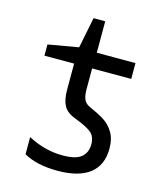

<svg xmlns="http://www.w3.org/2000/svg" viewBox="-105 -756 710 844"><g transform="rotate(15 250.0 -334.5)"><path d="M82 -24V-102Q159 -61 241 -61Q300 -61 325 -82Q350 -103 350 -141Q350 -177 327 -195Q304 -213 255 -231Q214 -246 199.5 -272.5Q185 -299 185 -344V-464H50V-515L188 -539L216 -679H269V-536H445V-464H267V-368Q267 -340 274.5 -323Q282 -306 303 -297Q344 -279 370 -262.5Q396 -246 414 -217Q432 -188 432 -143Q432 -68 382.5 -29Q333 10 235 10Q141 10 82 -24Z"/></g></svg>

Font: Noto Sans Mono UI Cond
Style: Regular
Weight: 400
Width: 3
Monospace: yes
Designer: Monotype Design team
Foundry: Monotype Imaging Inc.
Version: Version 1.000